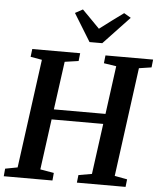

<svg xmlns="http://www.w3.org/2000/svg" viewBox="-66 -1050 924 1104"><g transform="rotate(5 396.5 -497.5)"><path d="M-2.5 0 1.5 -44 72.5 -57.5 157.5 -686 91.5 -697.5 97 -743H373.5L368.5 -697.5L289 -686L251 -408H549L586.5 -686.5L514.5 -697.5L519.5 -743H794.5L789.5 -697.5L717.5 -686.5L633 -57.5L705.5 -44L700.5 0H419.5L424.5 -44L501.5 -57.5L541 -349.5H243L203.5 -57.5L282.5 -44L278.5 0ZM421.5 -811.5 323.5 -971 367.5 -995Q393 -969.5 418.2 -943.8Q443.5 -918 468.5 -892.5Q502 -918.5 536.5 -943.8Q571 -969 605.5 -994.5L645.5 -971L495 -811.5Z"/></g></svg>

Font: Merriweather 28pt SemiBold
Style: Italic
Weight: 600
Italic angle: -7.8°
Version: Version 2.101